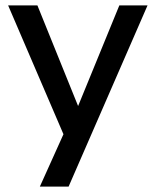

<svg xmlns="http://www.w3.org/2000/svg" viewBox="-20 -508 571 708"><path d="M127 180 214 -13 10 -488H118L268 -117L420 -488H524L233 180Z"/></svg>

Font: Nunito Sans SemiBold
Style: Regular
Weight: 600
Designer: Vernon Adams
Foundry: Vernon Adams
Version: Version 3.101; ttfautohint (v1.8.4.7-5d5b);gftools[0.9.27]